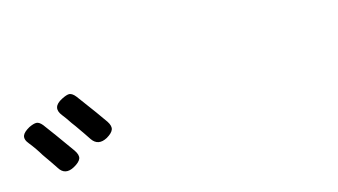

<svg xmlns="http://www.w3.org/2000/svg" viewBox="-34 -1028 1069 607"><g transform="rotate(-20 500.0 -724.5)"><path d="M92 -631Q83 -648 61 -686Q49 -711 33 -735Q21 -752 27 -764Q32 -774 52 -783Q68 -789 77 -788Q86 -787 95 -774Q117 -739 161 -664Q171 -646 166 -635.5Q161 -625 141 -616Q107 -601 92 -631ZM221 -681Q212 -698 190 -736Q187 -740 182 -749Q169 -773 162 -783Q140 -816 180 -832Q197 -839 206 -838Q216 -836 225 -822Q237 -802 266 -755Q282 -727 290 -714Q299 -697 294 -686.5Q289 -676 270 -667Q237 -653 221 -681Z"/></g></svg>

Font: GenSenRounded JP M
Style: Regular
Weight: 500
Version: Version 1.501;PS 1;hotconv 16.6.51;makeotf.lib2.5.65220